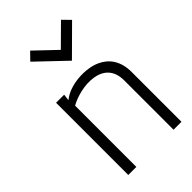

<svg xmlns="http://www.w3.org/2000/svg" viewBox="-231 -857 942 942"><g transform="rotate(-45 240.0 -386.0)"><path d="M447 0V-346C447 -422 412 -468 362 -491C298 -521 187 -515 130 -467L134 -501H78V0H134V-425C219 -473 392 -490 392 -343V0ZM421 -733 383 -772 278 -668 169 -772 131 -733 279 -592Z"/></g></svg>

Font: Advent Pro
Style: Regular
Weight: 400
Designer: Andreas Kalpakidis
Foundry: Andreas Kalpakidis
Version: Version 2.002 2008